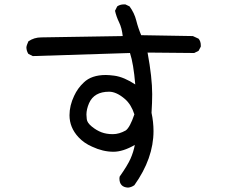

<svg xmlns="http://www.w3.org/2000/svg" viewBox="-20 -791 1040 873"><path d="M562 62Q523 60 523 20L524 12Q560 -39 573.5 -69.5Q587 -100 593 -132Q539 -101 496 -101Q448 -101 399 -124Q362 -140 337 -167Q296 -211 296 -267Q296 -311 317 -355Q333 -390 361 -416Q396 -450 461 -450Q476 -450 499 -447Q522 -444 546.5 -433.5Q571 -423 595 -407Q587 -502 571 -550L129 -536L109 -546Q100 -560 100 -577Q100 -582 109 -603Q135 -621 168 -621L538 -627Q534 -664 521.5 -689.5Q509 -715 503 -742L513 -762Q526 -771 543 -771H550L569 -762Q591 -732 599.5 -698Q608 -664 622 -631L857 -627L883 -615Q893 -603 893 -585V-579L883 -560L863 -550L651 -552Q672 -438 672 -363Q672 -325 669 -278Q678 -236 678 -195Q678 -71 591 51Q577 61 562 62ZM493 -181Q522 -181 552 -198Q571 -212 591 -271Q577 -315 549 -340Q510 -374 476 -374Q408 -374 385 -322Q373 -294 373 -270Q373 -266 374.5 -249.5Q376 -233 397.5 -215.5Q419 -198 441.5 -189.5Q464 -181 493 -181Z"/></svg>

Font: Xiaolai Mono SC
Style: Regular
Weight: 400
Monospace: yes
Designer: LXGW / Nozomi Seto
Version: Version 3.113;September 30, 2024